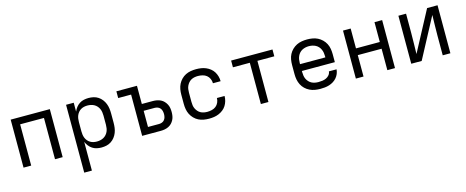

<svg xmlns="http://www.w3.org/2000/svg" viewBox="-39 -1161 4878 2009"><g transform="rotate(-15 2400.0 -156.5)"><path d="M88 0V-520H512V0H429V-447H171V0Z M688 215V-520H771V-424Q781 -448 797 -468.5Q813 -489 834.5 -503Q856 -517 881.5 -522.5Q907 -528 932 -528Q960 -528 986.5 -522Q1013 -516 1036 -501Q1059 -486 1076 -464Q1093 -442 1103 -416.5Q1113 -391 1116.5 -364Q1120 -337 1120 -310V-210Q1120 -183 1116.5 -156Q1113 -129 1103 -103.5Q1093 -78 1076 -56Q1059 -34 1036 -19Q1013 -4 986.5 2Q960 8 932 8Q907 8 881.5 2.5Q856 -3 834.5 -17Q813 -31 797 -51.5Q781 -72 771 -96V215ZM901 -65Q920 -65 938.5 -69Q957 -73 973.5 -82Q990 -91 1003 -105.5Q1016 -120 1023.5 -137Q1031 -154 1034 -172.5Q1037 -191 1037 -210V-310Q1037 -329 1034 -347.5Q1031 -366 1023.5 -383Q1016 -400 1003 -414.5Q990 -429 973.5 -438Q957 -447 938.5 -451Q920 -455 901 -455Q882 -455 864 -451Q846 -447 830 -437.5Q814 -428 802 -413.5Q790 -399 783 -382Q776 -365 773.5 -346.5Q771 -328 771 -310V-210Q771 -192 773.5 -173.5Q776 -155 783 -138Q790 -121 802 -106.5Q814 -92 830 -82.5Q846 -73 864 -69Q882 -65 901 -65Z M1373 0V-447H1233V-520H1456V-323H1576Q1597 -323 1618.5 -319Q1640 -315 1659.5 -305.5Q1679 -296 1694 -280Q1709 -264 1719 -245Q1729 -226 1732.5 -204.5Q1736 -183 1736 -161Q1736 -140 1732.5 -118.5Q1729 -97 1719 -77.5Q1709 -58 1694 -42.5Q1679 -27 1659.5 -17.5Q1640 -8 1618.5 -4Q1597 0 1576 0ZM1456 -74H1576Q1592 -74 1608 -80Q1624 -86 1634.5 -99Q1645 -112 1649 -128.5Q1653 -145 1653 -161Q1653 -178 1649 -194.5Q1645 -211 1634.5 -224Q1624 -237 1608 -243Q1592 -249 1576 -249H1456Z M2098 8Q2068 8 2039 3Q2010 -2 1984 -15Q1958 -28 1937 -49.5Q1916 -71 1903 -97Q1890 -123 1885 -152Q1880 -181 1880 -210V-310Q1880 -339 1885 -368Q1890 -397 1903 -423Q1916 -449 1937 -470.5Q1958 -492 1984 -505Q2010 -518 2039 -523Q2068 -528 2098 -528Q2125 -528 2151.5 -524Q2178 -520 2203 -509.5Q2228 -499 2249.5 -482Q2271 -465 2285 -442.5Q2299 -420 2306.5 -393.5Q2314 -367 2314 -340Q2314 -340 2314 -340Q2314 -340 2314 -340H2231Q2231 -340 2231 -340Q2231 -340 2231 -340Q2231 -365 2220.5 -388.5Q2210 -412 2191 -427Q2172 -442 2147 -448Q2122 -454 2098 -454Q2079 -454 2060.5 -450.5Q2042 -447 2025.5 -438Q2009 -429 1996.5 -414.5Q1984 -400 1976 -383Q1968 -366 1965.5 -347.5Q1963 -329 1963 -310V-210Q1963 -191 1965.5 -172.5Q1968 -154 1976 -137Q1984 -120 1996.5 -105.5Q2009 -91 2025.5 -82Q2042 -73 2060.5 -69.5Q2079 -66 2098 -66Q2122 -66 2147 -72Q2172 -78 2191 -93Q2210 -108 2220.5 -131.5Q2231 -155 2231 -180Q2231 -180 2231 -180Q2231 -180 2231 -180H2314Q2314 -180 2314 -180Q2314 -180 2314 -180Q2314 -153 2306.5 -126.5Q2299 -100 2285 -77.5Q2271 -55 2249.5 -38Q2228 -21 2203 -10.5Q2178 0 2151.5 4Q2125 8 2098 8Z M2659 0V-447H2476V-520H2924V-446H2741V0Z M3302 8Q3273 8 3243.5 3Q3214 -2 3187.5 -15Q3161 -28 3139.5 -48.5Q3118 -69 3104.5 -95.5Q3091 -122 3085.5 -151Q3080 -180 3080 -210V-310Q3080 -339 3085 -368.5Q3090 -398 3103.5 -424Q3117 -450 3138.5 -471Q3160 -492 3186 -505Q3212 -518 3241.5 -523Q3271 -528 3300 -528Q3329 -528 3358.5 -523Q3388 -518 3414 -505Q3440 -492 3461.5 -471Q3483 -450 3496.5 -424Q3510 -398 3515 -368.5Q3520 -339 3520 -310V-223H3163V-210Q3163 -191 3166 -172Q3169 -153 3177 -136Q3185 -119 3198.5 -104.5Q3212 -90 3228.5 -81.5Q3245 -73 3264 -69.5Q3283 -66 3302 -66Q3324 -66 3345 -69Q3366 -72 3385.5 -81Q3405 -90 3419 -107Q3433 -124 3435 -146H3518Q3516 -121 3506.5 -98Q3497 -75 3481 -56.5Q3465 -38 3444 -25Q3423 -12 3399.5 -4.5Q3376 3 3351.5 5.5Q3327 8 3302 8ZM3163 -297H3437V-310Q3437 -329 3434 -347.5Q3431 -366 3423 -383.5Q3415 -401 3402.5 -415Q3390 -429 3373 -438Q3356 -447 3337.5 -451Q3319 -455 3300 -455Q3281 -455 3262.5 -451Q3244 -447 3227 -438Q3210 -429 3197.5 -415Q3185 -401 3177 -383.5Q3169 -366 3166 -347.5Q3163 -329 3163 -310Z M3688 0V-520H3771V-305H4029V-520H4112V0H4029V-232H3771V0Z M4288 0V-520H4371V-312Q4371 -255 4369.5 -198Q4368 -141 4367 -84L4599 -520H4712V0H4629V-208Q4629 -265 4630.5 -322Q4632 -379 4633 -436L4401 0Z"/></g></svg>

Font: Zed Sans Extended
Style: Regular
Weight: 400
Width: 7
Designer: Belleve Invis
Foundry: Belleve Invis
Version: Version 1.0.0; ttfautohint (v1.8.4)